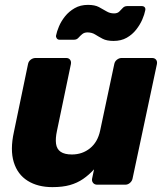

<svg xmlns="http://www.w3.org/2000/svg" viewBox="-20 -758 680 788"><path d="M195 10Q135 10 93.5 -16Q52 -42 36.5 -92.5Q21 -143 37 -216L95 -495Q97 -506 106 -513Q115 -520 126 -520H252Q262 -520 267.5 -513Q273 -506 271 -495L214 -222Q207 -190 210 -168Q213 -146 229 -135Q245 -124 275 -124Q318 -124 349.5 -149.5Q381 -175 391 -222L449 -495Q451 -506 460 -513Q469 -520 479 -520H604Q615 -520 620.5 -513Q626 -506 624 -495L524 -25Q522 -15 513.5 -7.5Q505 0 494 0H379Q368 0 362 -7.5Q356 -15 358 -25L366 -63Q345 -40 321 -23.5Q297 -7 267 1.5Q237 10 195 10ZM446 -590Q418 -590 401 -599Q384 -608 370.5 -616.5Q357 -625 339 -625Q326 -625 317.5 -618Q309 -611 302 -603Q295 -595 284 -595H224Q217 -595 213 -600.5Q209 -606 210 -612Q213 -628 222 -649.5Q231 -671 247 -691Q263 -711 286.5 -724.5Q310 -738 341 -738Q369 -738 386 -729Q403 -720 417 -711.5Q431 -703 448 -703Q462 -703 469.5 -710.5Q477 -718 484 -725.5Q491 -733 502 -733H562Q570 -733 574 -728Q578 -723 576 -715Q573 -699 564 -678Q555 -657 539 -636.5Q523 -616 500 -603Q477 -590 446 -590Z"/></svg>

Font: Rubik
Style: Bold Italic
Weight: 700
Italic angle: -12°
Designer: Hubert and Fischer
Foundry: Hubert and Fischer
Version: Version 2.300;gftools[0.9.30]